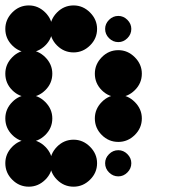

<svg xmlns="http://www.w3.org/2000/svg" viewBox="-24 -691 711 715"><path d="M416.7 -131.7Q435.8 -131.7 450.4 -117.1Q465 -102.5 465 -83.3Q465 -63.3 450.4 -48.8Q435.8 -34.2 416.7 -34.2Q396.7 -34.2 382.1 -48.8Q367.5 -63.3 367.5 -83.3Q367.5 -102.5 382.1 -117.1Q396.7 -131.7 416.7 -131.7ZM250 -170.8Q285 -170.8 311.2 -144.6Q337.5 -118.3 337.5 -83.3Q337.5 -47.5 311.2 -21.7Q285 4.2 250 4.2Q214.2 4.2 188.3 -21.7Q162.5 -47.5 162.5 -83.3Q162.5 -118.3 188.3 -144.6Q214.2 -170.8 250 -170.8ZM83.3 -170.8Q118.3 -170.8 144.6 -144.6Q170.8 -118.3 170.8 -83.3Q170.8 -47.5 144.6 -21.7Q118.3 4.2 83.3 4.2Q47.5 4.2 21.7 -21.7Q-4.2 -47.5 -4.2 -83.3Q-4.2 -118.3 21.7 -144.6Q47.5 -170.8 83.3 -170.8ZM416.7 -337.5Q451.7 -337.5 477.9 -311.2Q504.2 -285 504.2 -250Q504.2 -214.2 477.9 -188.3Q451.7 -162.5 416.7 -162.5Q380.8 -162.5 355 -188.3Q329.2 -214.2 329.2 -250Q329.2 -285 355 -311.2Q380.8 -337.5 416.7 -337.5ZM83.3 -337.5Q118.3 -337.5 144.6 -311.2Q170.8 -285 170.8 -250Q170.8 -214.2 144.6 -188.3Q118.3 -162.5 83.3 -162.5Q47.5 -162.5 21.7 -188.3Q-4.2 -214.2 -4.2 -250Q-4.2 -285 21.7 -311.2Q47.5 -337.5 83.3 -337.5ZM416.7 -504.2Q451.7 -504.2 477.9 -477.9Q504.2 -451.7 504.2 -416.7Q504.2 -380.8 477.9 -355Q451.7 -329.2 416.7 -329.2Q380.8 -329.2 355 -355Q329.2 -380.8 329.2 -416.7Q329.2 -451.7 355 -477.9Q380.8 -504.2 416.7 -504.2ZM83.3 -504.2Q118.3 -504.2 144.6 -477.9Q170.8 -451.7 170.8 -416.7Q170.8 -380.8 144.6 -355Q118.3 -329.2 83.3 -329.2Q47.5 -329.2 21.7 -355Q-4.2 -380.8 -4.2 -416.7Q-4.2 -451.7 21.7 -477.9Q47.5 -504.2 83.3 -504.2ZM416.7 -631.7Q435.8 -631.7 450.4 -617.1Q465 -602.5 465 -583.3Q465 -563.3 450.4 -548.8Q435.8 -534.2 416.7 -534.2Q396.7 -534.2 382.1 -548.8Q367.5 -563.3 367.5 -583.3Q367.5 -602.5 382.1 -617.1Q396.7 -631.7 416.7 -631.7ZM250 -670.8Q285 -670.8 311.2 -644.6Q337.5 -618.3 337.5 -583.3Q337.5 -547.5 311.2 -521.7Q285 -495.8 250 -495.8Q214.2 -495.8 188.3 -521.7Q162.5 -547.5 162.5 -583.3Q162.5 -618.3 188.3 -644.6Q214.2 -670.8 250 -670.8ZM83.3 -670.8Q118.3 -670.8 144.6 -644.6Q170.8 -618.3 170.8 -583.3Q170.8 -547.5 144.6 -521.7Q118.3 -495.8 83.3 -495.8Q47.5 -495.8 21.7 -521.7Q-4.2 -547.5 -4.2 -583.3Q-4.2 -618.3 21.7 -644.6Q47.5 -670.8 83.3 -670.8Z"/></svg>

Font: 0xA000-Dots-Mono
Style: Dots-Mono
Weight: 400
Version: Version 0.1